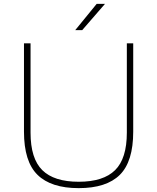

<svg xmlns="http://www.w3.org/2000/svg" viewBox="-20 -964 813 993"><path d="M387 9Q244 9 174 -59.8Q104 -128.5 104 -283V-740H138V-278Q138 -144 198.8 -84Q259.5 -24 387 -24Q514.5 -24 575.2 -84Q636 -144 636 -278V-740H669V-283Q669 -128.5 599.8 -59.8Q530.5 9 387 9ZM369 -808 480 -944H523L405 -808Z"/></svg>

Font: Encode Sans Expanded Thin
Style: Regular
Weight: 100
Width: 7
Designer: Multiple Designers
Foundry: Impallari Type
Version: Version 3.000; ttfautohint (v1.8.3) -l 8 -r 50 -G 200 -x 14 